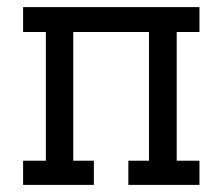

<svg xmlns="http://www.w3.org/2000/svg" viewBox="-20 -520 626 540"><path d="M341 0V-68H399V-430H186V-68H244V0H45V-68H109V-430H45V-500H541V-430H477V-68H541V0Z"/></svg>

Font: Kelly Slab
Style: Regular
Weight: 400
Designer: Denis Masharov
Foundry: Denis Masharov
Version: Version 1.001